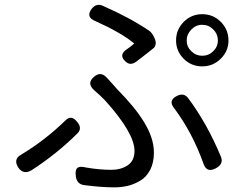

<svg xmlns="http://www.w3.org/2000/svg" viewBox="-20 -767 1040 812"><path d="M835 -662.1Q808.6 -662.1 789.1 -642.1Q769.5 -622.1 769.5 -595.7Q769.5 -569.3 789.1 -550.3Q808.6 -531.2 835 -531.2Q862.3 -531.2 881.8 -550.3Q901.4 -569.3 901.4 -595.7Q901.4 -623 881.8 -642.6Q862.3 -662.1 835 -662.1ZM835 -707Q881.8 -707 914.1 -674.3Q946.3 -641.6 946.3 -595.7Q946.3 -550.8 913.6 -518.6Q880.9 -486.3 835 -486.3Q789.1 -486.3 756.8 -518.6Q724.6 -550.8 724.6 -595.7Q724.6 -641.6 756.8 -674.3Q789.1 -707 835 -707ZM413.1 -743.2Q529.3 -692.4 611.3 -636.7Q624 -627.9 634.3 -604Q644.5 -580.1 630.9 -564.5Q582 -525.4 555.7 -505.9Q530.3 -487.3 509.8 -507.8Q480.5 -535.2 517.6 -559.6Q531.2 -568.4 547.9 -583Q494.1 -627.9 383.8 -677.7Q340.8 -694.3 368.2 -730.5Q387.7 -753.9 413.1 -743.2ZM587.9 -252.9Q630.9 -183.6 630.9 -122.1Q630.9 -79.1 615.2 -48.8Q599.6 -18.6 573.2 -2.9Q546.9 12.7 520 19Q493.2 25.4 463.9 25.4Q408.2 25.4 334 15.6Q304.7 10.7 300.8 -21.5Q296.9 -47.9 307.1 -56.6Q317.4 -65.4 343.8 -58.6Q399.4 -48.8 451.2 -48.8Q491.2 -48.8 520 -67.9Q548.8 -86.9 548.8 -128.9Q548.8 -204.1 424.8 -341.8Q404.3 -363.3 378.9 -384.8Q344.7 -415 377.9 -442.4Q406.2 -466.8 431.6 -438.5Q450.2 -418.9 475.6 -389.6Q550.8 -313.5 587.9 -252.9ZM840.8 -74.2Q793.9 -206.1 715.8 -310.5Q690.4 -342.8 728.5 -361.3Q756.8 -376 775.4 -352.5Q856.4 -244.1 915 -102.5Q925.8 -73.2 893.6 -55.7Q854.5 -34.2 840.8 -74.2ZM307.6 -203.1Q221.7 -117.2 113.3 -46.9Q80.1 -27.3 58.6 -56.6Q34.2 -92.8 68.4 -112.3Q170.9 -173.8 256.8 -257.8Q282.2 -283.2 306.6 -251Q329.1 -224.6 307.6 -203.1Z"/></svg>

Font: GenSenMaruGothic TW TTF Regular
Style: Regular
Weight: 400
Version: Version 1.301